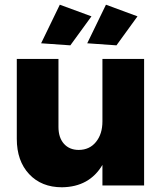

<svg xmlns="http://www.w3.org/2000/svg" viewBox="-20 -793 704 821"><path d="M371.1 -723.1 280.8 -599.1 155.8 -607.9 235.8 -772.9ZM478 -599.1 353 -607.9 433.1 -772.9 567.9 -723.1ZM418 -541H596.2V0H418V-87.9Q362.3 6.3 245.1 7.8Q157.2 7.8 104.5 -48.6Q51.8 -105 51.8 -199.2V-541H230V-250Q230 -204.6 253.4 -178.2Q276.9 -151.9 316.9 -151.9Q363.3 -152.3 390.6 -186.3Q418 -220.2 418 -273.9Z"/></svg>

Font: Montserrat-Arabic
Style: Bold
Weight: 700
Designer: Mohamed Gaber
Foundry: Kief Type Foundry
Version: Version 5.008;PS 005.008;hotconv 1.0.88;makeotf.lib2.5.64775